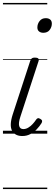

<svg xmlns="http://www.w3.org/2000/svg" viewBox="-20 -905 371 1300"><path d="M131 16Q82 16 62 -19.5Q42 -55 66 -130L185 -494Q190 -506 196 -510.5Q202 -515 216 -515Q233 -515 239 -509Q245 -503 241 -491L118 -115Q104 -72 110 -51.5Q116 -31 138 -31Q155 -31 171 -40.5Q187 -50 200.5 -64.5Q214 -79 224 -94Q228 -101 235 -104Q242 -107 253 -100Q264 -94 265 -86.5Q266 -79 261 -71Q248 -50 229 -30Q210 -10 185.5 3Q161 16 131 16ZM273 -683Q256 -683 244.5 -692Q233 -701 233 -719Q233 -743 248 -762.5Q263 -782 290 -782Q308 -782 319.5 -773Q331 -764 331 -745Q331 -722 316.5 -702.5Q302 -683 273 -683ZM0 365H300V375H0ZM0 -20H300V0H0ZM0 -505H300V-500H0ZM0 -885H300V-875H0Z"/></svg>

Font: Playwrite DK Uloopet Guides
Style: Regular
Weight: 400
Designer: Veronika Burian, José Scaglione
Foundry: TypeTogether
Version: Version 1.003